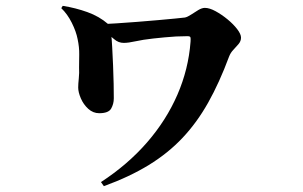

<svg xmlns="http://www.w3.org/2000/svg" viewBox="-20 -570 1040 658"><path d="M326 54Q418 -6 484 -82Q550 -158 588 -245.5Q626 -333 633 -427Q634 -439 632.5 -442.5Q631 -446 622 -446Q603 -446 583.5 -445Q564 -444 544.5 -442Q525 -440 505 -438Q469 -434 444.5 -428.5Q420 -423 404 -423Q386 -423 371.5 -435.5Q357 -448 325 -474L326 -487Q347 -488 379.5 -490Q412 -492 449.5 -495Q487 -498 521.5 -501Q556 -504 581 -506.5Q606 -509 614 -510Q623 -512 635 -520Q647 -528 659.5 -535.5Q672 -543 682 -543Q698 -543 719 -531.5Q740 -520 760 -503.5Q780 -487 793 -470Q806 -453 806 -441Q806 -429 797.5 -419Q789 -409 779.5 -399Q770 -389 765 -376Q732 -287 693.5 -218.5Q655 -150 605.5 -97.5Q556 -45 490 -4.5Q424 36 336 68ZM320 -182Q299 -182 282.5 -197Q266 -212 257 -233Q248 -254 248 -270Q248 -282 250 -301Q252 -320 251 -339Q251 -358 251.5 -383Q252 -408 246 -436Q241 -462 226 -492Q211 -522 190 -542L195 -550Q239 -543 279.5 -528.5Q320 -514 350 -488Q361 -479 361 -469Q361 -459 361 -454Q363 -437 364.5 -408Q366 -379 367.5 -346Q369 -313 369.5 -282.5Q370 -252 370 -233Q370 -214 361 -198Q352 -182 320 -182Z"/></svg>

Font: Noto Serif JP Black
Style: Regular
Weight: 900
Designer: Ryoko NISHIZUKA 西塚涼子 (kana & ideographs); Frank Grießhammer (Latin, Greek & Cyrillic); Wenlong ZHANG 张文龙 (bopomofo); San
Foundry: Adobe
Version: Version 2.003-H1;hotconv 1.1.1;makeotfexe 2.6.0